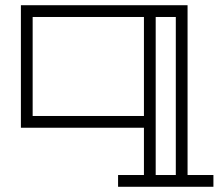

<svg xmlns="http://www.w3.org/2000/svg" viewBox="-20 -489 837 735"><path d="M797 226H432V181H531V0H60V-469H698V181H797ZM105 -45H531V-424H105ZM576 181H653V-424H576Z"/></svg>

Font: Geostar
Style: Regular
Weight: 400
Designer: Joe Prince
Foundry: Joe Prince
Version: Version 1.002